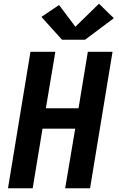

<svg xmlns="http://www.w3.org/2000/svg" viewBox="-20 -1014 640 1034"><path d="M23 0 144 -735H278L227 -431H403L453 -735H586L465 0H331L385 -321H209L156 0ZM314 -800 203 -923 298 -987 386 -870 513 -994 593 -916 438 -800Z"/></svg>

Font: Iosevka Curly XBdExObl
Style: Regular
Weight: 800
Width: 7
Italic angle: -9°
Monospace: yes
Designer: Belleve Invis
Foundry: Belleve Invis
Version: Version 11.1.0; ttfautohint (v1.8.3)